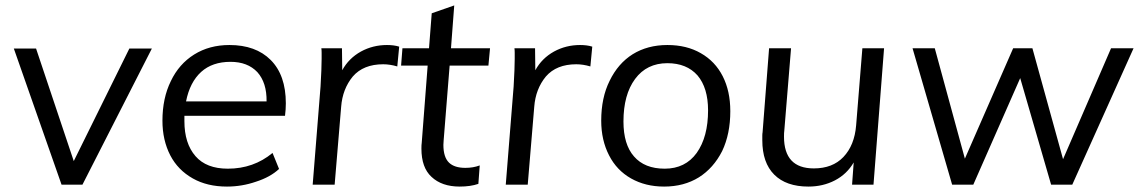

<svg xmlns="http://www.w3.org/2000/svg" viewBox="-20 -681 4207 708"><path d="M457 -502H540L284 0H207L31 -502H113L252 -87Z M660 -254V-234Q660 -152 701 -105Q741 -59 820 -59Q915 -59 985 -117L1009 -58Q977 -28 924 -11Q872 7 817 7Q744 7 691 -23Q636 -54 608 -108Q579 -164 579 -236Q579 -319 610 -382Q640 -445 696 -480Q752 -515 826 -515Q923 -515 978 -460Q1034 -404 1034 -300Q1034 -278 1031 -254ZM830 -453Q763 -453 722 -416Q680 -378 666 -307H963Q964 -376 929 -415Q893 -453 830 -453Z M1407 -515Q1433 -515 1452 -509L1445 -436Q1418 -444 1393 -444Q1320 -444 1281 -399Q1243 -353 1238 -287L1214 0H1133L1162 -362Q1164 -396 1165 -421.5Q1166 -447 1166 -464Q1166 -477 1166 -486.5Q1166 -496 1165 -503H1241L1242 -422Q1266 -466 1311 -491Q1355 -515 1407 -515Z M1616 -164 1615 -147Q1615 -101 1636 -81Q1656 -62 1696 -62Q1725 -62 1749 -71L1744 -3Q1715 7 1675 7Q1609 7 1571 -29Q1534 -63 1534 -133Q1534 -148 1535 -153L1557 -439H1459L1464 -503H1562L1572 -632L1655 -661L1643 -503H1787L1781 -439H1638Z M2119 -515Q2145 -515 2164 -509L2157 -436Q2130 -444 2105 -444Q2032 -444 1993 -399Q1955 -353 1950 -287L1926 0H1845L1874 -362Q1876 -396 1877 -421.5Q1878 -447 1878 -464Q1878 -477 1878 -486.5Q1878 -496 1877 -503H1953L1954 -422Q1978 -466 2023 -491Q2067 -515 2119 -515Z M2429 7Q2360 7 2307 -23Q2254 -53 2226 -108Q2197 -164 2197 -236Q2197 -321 2228 -383Q2259 -447 2313 -481Q2368 -515 2441 -515Q2512 -515 2564 -485Q2617 -455 2645 -400Q2673 -345 2673 -271Q2673 -187 2643 -124Q2611 -61 2557 -27Q2502 7 2429 7ZM2431 -59Q2507 -59 2549 -117Q2591 -176 2591 -274Q2591 -357 2552 -403Q2512 -448 2441 -448Q2365 -448 2322 -390Q2279 -332 2279 -233Q2279 -148 2318 -104Q2357 -59 2431 -59Z M3240 -503 3201 0H3122L3128 -82Q3103 -39 3059 -16Q3015 7 2961 7Q2879 7 2835 -37Q2791 -81 2791 -164Q2791 -174 2791 -181Q2791 -188 2792 -193L2816 -503H2897L2872 -198Q2871 -193 2871 -177Q2871 -60 2981 -60Q3050 -60 3090 -102Q3131 -145 3137 -219L3160 -503Z M4077 -503H4160L3934 0H3856L3742 -393L3569 0H3491L3345 -503H3427L3538 -96L3716 -503H3787L3900 -94Z"/></svg>

Font: PRinguin Sans
Style: Italic
Weight: 400
Designer: Vernon Adams
Foundry: Vernon Adams
Version: ""